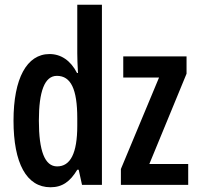

<svg xmlns="http://www.w3.org/2000/svg" viewBox="-20 -780 833 810"><path d="M193 10C243 10 276 -14 306 -64H312L326 0H410V-760H306V-555C306 -534 307 -508 309 -472H305C278 -525 237 -552 189 -552C93 -552 37 -449 37 -271C37 -91 92 10 193 10ZM774 0V-88H610L767 -469V-542H500V-453H651L490 -67V0ZM221 -78C169 -78 144 -143 144 -271C144 -394 168 -460 220 -460C279 -460 306 -404 306 -281V-250C306 -133 277 -78 221 -78Z"/></svg>

Font: Noto Sans Display Condensed Medium
Style: Regular
Weight: 500
Width: 3
Designer: Monotype Design Team
Foundry: Monotype Imaging Inc.
Version: Version 1.900